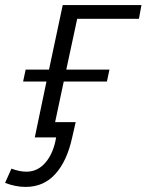

<svg xmlns="http://www.w3.org/2000/svg" viewBox="-93 -541 577 756"><path d="M44 0 90 -220H-2L8 -267H100L154 -521H464L454 -467H211L168 -267H338L328 -220H158L124 -60H205L191 1Q171 93 125 144Q79 195 8 195Q-32 195 -73 179L-48 123Q-16 135 11 135Q56 135 87 98Q118 61 128 0Z"/></svg>

Font: Raleway
Style: Italic
Weight: 400
Italic angle: -12°
Designer: Matt McInerney, Pablo Impallari, Rodrigo Fuenzalida
Foundry: Matt McInerney, Pablo Impallari, Rodrigo Fuenzalida
Version: Version 4.026